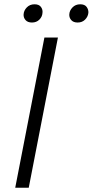

<svg xmlns="http://www.w3.org/2000/svg" viewBox="-20 -875 432 895"><path d="M51 0 187 -700H250L114 0ZM129 -770Q109 -770 99 -781.5Q89 -793 90 -808Q91 -826 105 -840.5Q119 -855 141 -855Q162 -855 171 -842.5Q180 -830 178 -815Q177 -797 163.5 -783.5Q150 -770 129 -770ZM342 -770Q322 -770 312 -781.5Q302 -793 303 -808Q304 -826 318 -840.5Q332 -855 354 -855Q375 -855 384 -842.5Q393 -830 392 -815Q390 -797 376.5 -783.5Q363 -770 342 -770Z"/></svg>

Font: REM ExtraLight
Style: Italic
Weight: 250
Italic angle: -11°
Designer: Octavio Pardo
Foundry: Ashler Design
Version: Version 1.005;gftools[0.9.28]